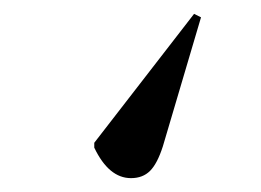

<svg xmlns="http://www.w3.org/2000/svg" viewBox="-20 -77 376 277"><path d="M260 -57 270 -52 215 134Q207 159 196.5 169.5Q186 180 169 180Q137 180 116 136V129Z"/></svg>

Font: Literata 72pt Medium
Style: Regular
Weight: 500
Designer: Latin by Veronika Burian and Jose Scaglione. Greek by Irene Vlachou. Cyrillic by Vera Evstafieva.
Foundry: TypeTogether
Version: Version 3.002